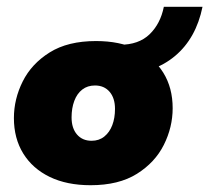

<svg xmlns="http://www.w3.org/2000/svg" viewBox="-20 -535 617 566"><path d="M247 11Q177 11 126.5 -13.5Q76 -38 48.5 -82.5Q21 -127 21 -187Q21 -243 47 -295Q73 -347 126.5 -380.5Q180 -414 263 -414Q333 -414 383.5 -389.5Q434 -365 461.5 -320.5Q489 -276 489 -216Q489 -160 463 -108Q437 -56 383.5 -22.5Q330 11 247 11ZM250 -120Q272 -120 287.5 -132.5Q303 -145 311 -166Q319 -187 319 -214Q319 -246 303 -264.5Q287 -283 260 -283Q238 -283 222.5 -271Q207 -259 199 -237.5Q191 -216 191 -189Q191 -157 207 -138.5Q223 -120 250 -120ZM297 -318 311 -403H333Q389 -403 421 -434Q453 -465 463 -515H577Q558 -422 496 -370Q434 -318 343 -318Z"/></svg>

Font: Rokkitt SemiBold Black
Style: Italic
Weight: 900
Italic angle: -9°
Version: Version 3.103